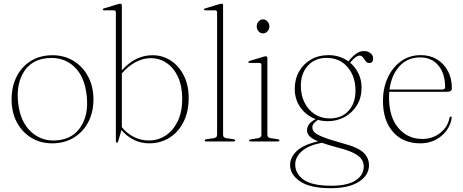

<svg xmlns="http://www.w3.org/2000/svg" viewBox="-20 -744 2435 1010"><path d="M256 -453.5Q318 -453.5 366.8 -423.8Q415.5 -394 443.5 -341.5Q471.5 -289 471.5 -221Q471.5 -153 443.8 -100.8Q416 -48.5 367 -19.2Q318 10 254.5 10Q192.5 10 144.2 -19.5Q96 -49 68.5 -101Q41 -153 41 -221Q41 -289.5 67.8 -341.8Q94.5 -394 143 -423.8Q191.5 -453.5 256 -453.5ZM283.5 -6Q364 -14 405.5 -78Q447 -142 436 -241.5Q425 -344 368.2 -395.2Q311.5 -446.5 228 -438Q145 -430 104.8 -365Q64.5 -300 75.5 -202.5Q86.5 -102.5 144.2 -50Q202 2.5 283.5 -6Z M621 -715.5V-374Q659 -416 698.8 -434.8Q738.5 -453.5 782 -453.5Q836 -453.5 879 -425Q922 -396.5 947.2 -346Q972.5 -295.5 972.5 -229.5Q972.5 -156 945.2 -102.2Q918 -48.5 871 -19.2Q824 10 765.5 10Q720.5 10 683 -9Q645.5 -28 619 -60L601.5 0Q600 6.5 595.5 6.5Q589.5 6.5 589.5 -1.5V-679Q589.5 -689.5 579.5 -689.5H529Q520.5 -689.5 520.5 -694Q520.5 -698.5 529 -700.5L597 -721Q607.5 -724.5 613 -724.5Q621 -724.5 621 -715.5ZM772 -438Q734 -438 695.2 -418.2Q656.5 -398.5 621 -358V-75Q647 -42.5 683.8 -23.8Q720.5 -5 763 -5Q811 -5 850.8 -30.8Q890.5 -56.5 914.5 -105.5Q938.5 -154.5 938.5 -224Q938.5 -290.5 916.8 -338.5Q895 -386.5 857.2 -412.2Q819.5 -438 772 -438Z M1153.5 -715.5V-34.5Q1153.5 -19.5 1172 -17L1207 -12Q1217 -10.5 1217 -5Q1217 0 1208.5 0H1065Q1057 0 1057 -5Q1057 -10.5 1068 -12L1103.5 -17Q1122 -20 1122 -34V-679Q1122 -689.5 1112 -689.5H1061.5Q1053 -689.5 1053 -694Q1053 -698.5 1061.5 -700.5L1129.5 -721Q1140 -724.5 1145.5 -724.5Q1153.5 -724.5 1153.5 -715.5Z M1363.5 -568.5Q1349.5 -568.5 1340 -579.2Q1330.5 -590 1330.5 -605Q1330.5 -620.5 1340.2 -631.2Q1350 -642 1363.5 -642Q1377.5 -642 1387.2 -631Q1397 -620 1397 -605Q1397 -590 1387.2 -579.2Q1377.5 -568.5 1363.5 -568.5ZM1386.5 -438.5V-34.5Q1386.5 -19.5 1405 -17L1440 -12Q1450 -10.5 1450 -5Q1450 0 1441.5 0H1298Q1290 0 1290 -5Q1290 -9.5 1299.5 -11L1336.5 -17Q1355 -20 1355 -34V-402Q1355 -413 1345 -413H1294.5Q1286 -413 1286 -417.5Q1286 -421 1294.5 -424L1362.5 -444.5Q1373 -448 1378.5 -448Q1386.5 -448 1386.5 -438.5Z M1781.5 9.5Q1864 31 1892.5 59Q1921 87 1921 125Q1921 178 1868 212Q1815 246 1719 246Q1611.5 246 1558.8 210.2Q1506 174.5 1506 123.5Q1506 85 1539.8 51.5Q1573.5 18 1653.5 -0.5Q1618.5 -15 1606.8 -29Q1595 -43 1595 -59Q1595 -74.5 1604.8 -89Q1614.5 -103.5 1640.5 -117.5Q1591.5 -135.5 1561 -178Q1530.5 -220.5 1530.5 -276Q1530.5 -328.5 1553.5 -368.5Q1576.5 -408.5 1616.5 -431.2Q1656.5 -454 1708 -454Q1767 -454 1813 -421L1816.5 -425.5Q1835 -448.5 1854.2 -462Q1873.5 -475.5 1895 -475.5Q1915 -475.5 1929 -464.2Q1943 -453 1943 -436.5Q1943 -412.5 1922.5 -412.5Q1911 -412.5 1903.8 -422.2Q1896.5 -432 1889.5 -441.8Q1882.5 -451.5 1872 -451.5Q1851.5 -451.5 1822 -414Q1849.5 -391 1865.8 -357.2Q1882 -323.5 1882 -283.5Q1882 -230.5 1858 -190.8Q1834 -151 1793.5 -128.8Q1753 -106.5 1703.5 -106.5Q1677 -106.5 1653 -113.5Q1623 -95.5 1623 -74Q1623 -61.5 1632.5 -50Q1642 -38.5 1675.8 -24.5Q1709.5 -10.5 1781.5 9.5ZM1697.5 -439.5Q1636.5 -439.5 1599.5 -398.5Q1562.5 -357.5 1562.5 -292.5Q1562.5 -243.5 1581.8 -204.8Q1601 -166 1635.2 -143.5Q1669.5 -121 1714.5 -121Q1777 -121 1813.5 -161.2Q1850 -201.5 1850 -267Q1850 -342 1808.5 -390.8Q1767 -439.5 1697.5 -439.5ZM1533 121Q1533 170 1577.5 201.5Q1622 233 1723.5 233Q1807 233 1850.2 205.2Q1893.5 177.5 1893.5 131Q1893.5 111.5 1882.5 94.5Q1871.5 77.5 1842.8 62.2Q1814 47 1759.5 33Q1706.5 19 1673 7Q1603 20.5 1568 51.2Q1533 82 1533 121Z M2357 -280Q2357 -261 2332 -261H2027.5Q2026.5 -247 2026.5 -232Q2026.5 -128 2075.8 -70.5Q2125 -13 2201.5 -13Q2255 -13 2295.2 -44.2Q2335.5 -75.5 2344.5 -124Q2345.5 -130.5 2350.5 -130.5Q2357 -130.5 2356 -123Q2347 -66 2301 -28Q2255 10 2190.5 10Q2100 10 2047.2 -50.2Q1994.5 -110.5 1994.5 -213.5Q1994.5 -280 2019.5 -334.8Q2044.5 -389.5 2089.2 -421.8Q2134 -454 2194 -454Q2241.5 -454 2278.2 -432Q2315 -410 2336 -370.8Q2357 -331.5 2357 -280ZM2190.5 -442Q2123 -442 2080.8 -395Q2038.5 -348 2029 -273H2306Q2321.5 -273 2321.5 -286.5Q2321.5 -356.5 2286.2 -399.2Q2251 -442 2190.5 -442Z"/></svg>

Font: Fraunces 72pt S000 Thin
Style: Regular
Weight: 100
Version: Version 1.000; ttfautohint (v1.8.3)